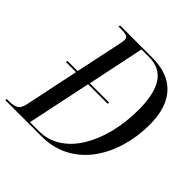

<svg xmlns="http://www.w3.org/2000/svg" viewBox="-210 -869 1023 1023"><g transform="rotate(45 301.5 -357.0)"><path d="M-25 0 -23 -10H-5Q24 -10 44 -19.5Q64 -29 72 -66L136 -372H60L62 -382H138L194 -647Q196 -657 197 -664Q198 -671 198 -677Q198 -694 183.5 -699Q169 -704 146 -704H124L126 -714H369Q488 -714 550 -647Q612 -580 612 -451Q612 -363 588.5 -282Q565 -201 519 -137.5Q473 -74 404.5 -37Q336 0 246 0ZM217 -10Q286 -10 341 -45.5Q396 -81 434.5 -144Q473 -207 493.5 -289.5Q514 -372 514 -466Q514 -585 475 -644.5Q436 -704 354 -704H297L230 -382H376L374 -372H227L151 -10Z"/></g></svg>

Font: Noto Serif Display Condensed
Style: Italic
Weight: 400
Width: 3
Italic angle: -12°
Designer: Monotype Design Team
Foundry: Monotype Imaging Inc.
Version: Version 2.009